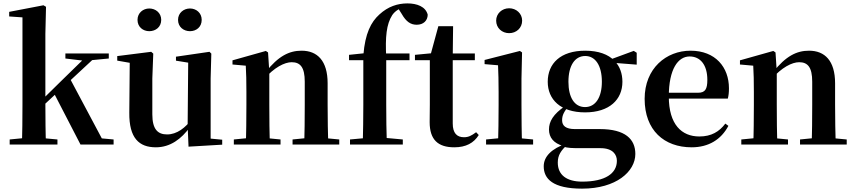

<svg xmlns="http://www.w3.org/2000/svg" viewBox="-20 -850 5028 1129"><path d="M36.9 0H317.8V-29.9L206.6 -40.2H142.8L36.9 -29.9ZM109.1 0H250.6C247.8 -47.2 246.8 -167.9 246.8 -240.9V-650.9L250.6 -810L235.6 -819L34 -780.3V-753.3L112.1 -747.8V-234.8C112.1 -167.9 111.1 -47.2 109.1 0ZM177.7 -176.5 564.2 -535.7H505.8L343.8 -377.6L183.6 -220.2H177.7ZM453.4 0H648V-29.9L578.7 -36.2L392.2 -386.5L298.1 -300.5ZM364.5 -506 482.5 -491.8 503.4 -494.8 619.7 -506V-535.7H364.5Z M896.7 16.2C980.9 16.2 1047.2 -33 1097 -103H1144.2L1110.6 -153.8C1071.2 -98 1019.5 -59.5 962.8 -59.5C908.4 -59.5 875.7 -88.6 875.7 -177.8V-388.7L881.2 -534.8L869 -545.4L669.4 -520.2V-493.5L773 -475.4L743 -497.7L740.3 -187.9C738.6 -37 798.3 16.2 896.7 16.2ZM1088.6 12.4 1286.6 0.7V-28.5L1218.6 -35V-388.7L1222.6 -534.8L1211.9 -545.4L1014.7 -516.6V-493.2L1086.6 -481.6L1083.4 -111.9V-109.4ZM857.7 -666.6C895.1 -666.6 928 -690.9 928 -733.2C928 -774.1 895.1 -800.1 857.7 -800.1C821.5 -800.1 788.6 -774.1 788.6 -733.2C788.6 -690.9 821.5 -666.6 857.7 -666.6ZM1097 -666.6C1134.1 -666.6 1166 -690.9 1166 -733.2C1166 -774.1 1134.1 -800.1 1097 -800.1C1060.3 -800.1 1026.9 -774.1 1026.9 -733.2C1026.9 -690.9 1060.3 -666.6 1097 -666.6Z M1355 0H1629.6V-29.9L1523.7 -40.2H1460.6L1355 -29.9ZM1425.2 0H1566.6C1564.6 -50.2 1563.6 -165.6 1563.6 -234.8V-428L1556.2 -541.7L1543.2 -550.4L1347.1 -495.2V-470.7L1425.2 -463.8C1427.9 -415.2 1428.9 -376.3 1428.9 -310.2V-234.8C1428.9 -165.6 1427.9 -50.2 1425.2 0ZM1700.3 0H1974.9V-29.9L1866.8 -40.2H1804.2L1700.3 -29.9ZM1769 0H1910.2C1908.2 -50.2 1906.5 -162.8 1906.5 -234.8V-360.5C1906.5 -492.9 1845.8 -551.9 1753.5 -551.9C1680.8 -551.9 1616.8 -520.8 1541.9 -425.7H1526.6L1531.5 -383.3C1592.4 -454.2 1654 -484.2 1695.2 -484.2C1746 -484.2 1772 -454.1 1772 -369.8V-234.8C1772 -162.8 1771 -50.2 1769 0Z M2038.1 0H2348.6V-29.9L2235.5 -40.2H2151.4L2038.1 -29.9ZM2113.1 0H2254.8C2252.1 -77.9 2251.1 -156.8 2251.1 -234.8V-511.3C2244.9 -633.6 2252.1 -707.1 2286.3 -761C2302 -784.1 2330.5 -804.2 2363.9 -808.7V-817H2316.9V-808L2341.9 -768.6C2368.5 -721.6 2395.5 -704.5 2430.2 -704.5C2470.5 -704.5 2494.1 -728.9 2495.1 -763.3C2483.2 -811.2 2431.8 -830 2375.8 -830C2317.7 -830 2261.7 -811.5 2211.3 -765.3C2161.4 -720.6 2126.9 -653.2 2116.8 -526.6L2116.1 -516.1L2163.5 -541.2L2032.4 -527.5V-496.1H2116.4V-234.8C2116.4 -156.8 2115.1 -77.9 2113.1 0ZM2184.6 -496.1H2388V-535.7H2184.6Z M2575.4 -496.1H2772.2V-535.7H2575.4ZM2651.1 16.2C2719.8 16.2 2766 -9 2795.2 -56L2779.7 -72.5C2752.7 -52.4 2734.9 -43 2708.3 -43C2666.9 -43 2642.2 -67.1 2642.2 -123.8V-519.3L2644.3 -695.8H2557.5L2511.1 -525.2L2529.7 -538L2420 -527.5V-496.1H2507.5V-234.7C2507.5 -195.3 2506.5 -169 2506.5 -131.7C2506.5 -28.7 2555.4 16.2 2651.1 16.2Z M2838.2 0H3114.8V-29.9L3006.8 -40.2H2944.8L2838.2 -29.9ZM2908.6 0H3050.1C3047.4 -50.2 3046.4 -165.6 3046.4 -234.8V-387.9L3049.8 -541.7L3037.1 -550.4L2829.5 -497.4V-472.9L2908.6 -466.2C2910.6 -418.1 2911.9 -374.5 2911.9 -308V-234.8C2911.9 -165.6 2910.6 -50.2 2908.6 0ZM2973.8 -655C3016.1 -655 3050.3 -685.2 3050.3 -728.8C3050.3 -770.2 3016.1 -801.4 2973.8 -801.4C2931.9 -801.4 2897.5 -770.2 2897.5 -728.8C2897.5 -685.2 2931.9 -655 2973.8 -655Z M3402.8 259.3C3602.9 259.3 3715.9 158.9 3715.9 55.3C3715.9 -31.4 3657 -91 3507.1 -91H3360.8C3307.3 -91 3285.3 -110.1 3285.3 -143C3285.3 -173.3 3297.2 -193.8 3323.8 -226.5L3304.2 -236.3V-227.3C3232.1 -178.6 3208.1 -134.7 3208.1 -88.6C3208.1 -40.9 3236.5 -7.5 3290.4 8.1V11.6C3318.9 20.9 3344.3 21.2 3395.7 21.2H3510.8C3583.7 21.2 3607.4 59.2 3607.4 95.5C3607.4 169.7 3539.5 218 3403.1 218C3312.9 218 3259.9 179.5 3259.9 106.1C3259.9 61.2 3278.8 36.3 3316.4 -0.8L3313.3 -7.2C3221.5 24.5 3177.2 71.3 3177.2 128C3177.2 200.9 3229.9 259.3 3402.8 259.3ZM3420.3 -189.2C3564.6 -189.2 3639.9 -265.5 3639.9 -369.1C3639.9 -418 3624.4 -459.8 3595.7 -489.8L3591.6 -494C3556.9 -529.8 3499.7 -551.9 3421.1 -551.9C3275.8 -551.9 3200.8 -476.4 3200.8 -369.1C3200.8 -265.5 3275.5 -189.2 3420.3 -189.2ZM3420.1 -220.4C3357.2 -220.4 3322.5 -278.2 3322.5 -369.1C3322.5 -463.7 3359.7 -520.7 3421.3 -520.7C3481 -520.7 3519.1 -464.7 3519.1 -369.4C3519.1 -278.4 3482.5 -220.4 3420.1 -220.4ZM3558.2 -482.9 3724 -469.9V-539.8L3706.6 -550.8L3564.2 -498.4H3558.2Z M4047.2 16.2C4146.4 16.2 4220.6 -29.4 4263.1 -109.9L4245.2 -123.2C4209.5 -75.9 4163.1 -47.5 4092.4 -47.5C3988.6 -47.5 3912.7 -117.3 3912.7 -282.7C3912.7 -444.8 3967.5 -518 4035.1 -518C4098.5 -518 4139.3 -468.1 4139.3 -380.4C4139.3 -325.7 4126.6 -304.6 4084.4 -304.6H3829.1V-270.2H4259.7C4264.4 -288.1 4266.4 -306.2 4266.4 -330.9C4266.4 -454.7 4186.8 -551.9 4040.4 -551.9C3898.3 -551.9 3770.6 -448.8 3770.6 -268.8C3770.6 -83.9 3885.3 16.2 4047.2 16.2Z M4339 0H4613.6V-29.9L4507.7 -40.2H4444.6L4339 -29.9ZM4409.2 0H4550.6C4548.6 -50.2 4547.6 -165.6 4547.6 -234.8V-428L4540.2 -541.7L4527.2 -550.4L4331.1 -495.2V-470.7L4409.2 -463.8C4411.9 -415.2 4412.9 -376.3 4412.9 -310.2V-234.8C4412.9 -165.6 4411.9 -50.2 4409.2 0ZM4684.3 0H4958.9V-29.9L4850.8 -40.2H4788.2L4684.3 -29.9ZM4753 0H4894.2C4892.2 -50.2 4890.5 -162.8 4890.5 -234.8V-360.5C4890.5 -492.9 4829.8 -551.9 4737.5 -551.9C4664.8 -551.9 4600.8 -520.8 4525.9 -425.7H4510.6L4515.5 -383.3C4576.4 -454.2 4638 -484.2 4679.2 -484.2C4730 -484.2 4756 -454.1 4756 -369.8V-234.8C4756 -162.8 4755 -50.2 4753 0Z"/></svg>

Font: Source Han Serif CN VF
Style: Regular
Weight: 250
Designer: Ryoko NISHIZUKA 西塚涼子 (kana & ideographs); Frank Grießhammer (Latin, Greek & Cyrillic); Wenlong ZHANG 张文龙 (bopomofo); San
Foundry: Adobe
Version: Version 2.002;hotconv 1.1.0;makeotfexe 2.6.0